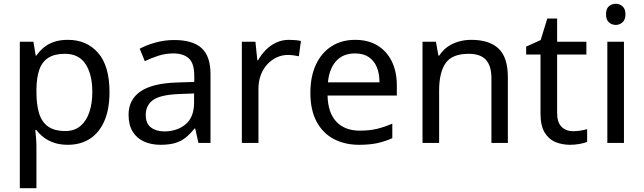

<svg xmlns="http://www.w3.org/2000/svg" viewBox="-20 -757 3410 1017"><path d="M340 -546Q439 -546 499.5 -477Q560 -408 560 -269Q560 -178 532.5 -115.5Q505 -53 455.5 -21.5Q406 10 339 10Q298 10 266 -1Q234 -12 211.5 -29.5Q189 -47 173 -68H167Q169 -51 171 -25Q173 1 173 20V240H85V-536H157L169 -463H173Q189 -486 211.5 -505Q234 -524 265.5 -535Q297 -546 340 -546ZM324 -472Q270 -472 237 -451.5Q204 -431 189 -390Q174 -349 173 -286V-269Q173 -203 187 -157Q201 -111 234.5 -87Q268 -63 326 -63Q375 -63 406.5 -90Q438 -117 453.5 -163.5Q469 -210 469 -270Q469 -362 433.5 -417Q398 -472 324 -472Z M903 -545Q1001 -545 1048 -502Q1095 -459 1095 -365V0H1031L1014 -76H1010Q987 -47 962.5 -27.5Q938 -8 906.5 1Q875 10 830 10Q782 10 743.5 -7Q705 -24 683 -59.5Q661 -95 661 -149Q661 -229 724 -272.5Q787 -316 918 -320L1009 -323V-355Q1009 -422 980 -448Q951 -474 898 -474Q856 -474 818 -461.5Q780 -449 747 -433L720 -499Q755 -518 803 -531.5Q851 -545 903 -545ZM929 -259Q829 -255 790.5 -227Q752 -199 752 -148Q752 -103 779.5 -82Q807 -61 850 -61Q918 -61 963 -98.5Q1008 -136 1008 -214V-262Z M1511 -546Q1526 -546 1543.5 -544.5Q1561 -543 1574 -540L1563 -459Q1550 -462 1534.5 -464Q1519 -466 1505 -466Q1474 -466 1446 -453Q1418 -440 1396 -416.5Q1374 -393 1361.5 -360Q1349 -327 1349 -286V0H1261V-536H1333L1343 -438H1347Q1364 -468 1388 -492.5Q1412 -517 1443 -531.5Q1474 -546 1511 -546Z M1861 -546Q1930 -546 1979.5 -516Q2029 -486 2055.5 -431.5Q2082 -377 2082 -304V-251H1715Q1717 -160 1761.5 -112.5Q1806 -65 1886 -65Q1937 -65 1976.5 -74.5Q2016 -84 2058 -102V-25Q2017 -7 1977 1.5Q1937 10 1882 10Q1806 10 1747.5 -21Q1689 -52 1656.5 -113.5Q1624 -175 1624 -264Q1624 -352 1653.5 -415Q1683 -478 1736.5 -512Q1790 -546 1861 -546ZM1860 -474Q1797 -474 1760.5 -433.5Q1724 -393 1717 -321H1990Q1990 -367 1976 -401Q1962 -435 1933.5 -454.5Q1905 -474 1860 -474Z M2476 -546Q2572 -546 2621 -499.5Q2670 -453 2670 -349V0H2583V-343Q2583 -408 2554 -440Q2525 -472 2463 -472Q2374 -472 2340 -422Q2306 -372 2306 -278V0H2218V-536H2289L2302 -463H2307Q2325 -491 2351.5 -509.5Q2378 -528 2410 -537Q2442 -546 2476 -546Z M3015 -62Q3035 -62 3056 -65.5Q3077 -69 3090 -73V-6Q3076 1 3050 5.5Q3024 10 3000 10Q2958 10 2922.5 -4.5Q2887 -19 2865 -55Q2843 -91 2843 -156V-468H2767V-510L2844 -545L2879 -659H2931V-536H3086V-468H2931V-158Q2931 -109 2954.5 -85.5Q2978 -62 3015 -62Z M3285 -536V0H3197V-536ZM3242 -737Q3262 -737 3277.5 -723.5Q3293 -710 3293 -681Q3293 -653 3277.5 -639Q3262 -625 3242 -625Q3220 -625 3205 -639Q3190 -653 3190 -681Q3190 -710 3205 -723.5Q3220 -737 3242 -737Z"/></svg>

Font: Noto Sans Gurmukhi
Style: Regular
Weight: 400
Designer: Jelle Bosma - Monotype Design Team
Foundry: Monotype Imaging Inc.
Version: Version 2.003